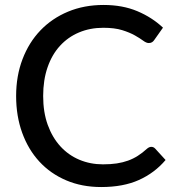

<svg xmlns="http://www.w3.org/2000/svg" viewBox="-20 -746 706 774"><path d="M590 -154Q599 -154 605.5 -147L647.5 -101Q603.5 -49 540.2 -20.5Q477 8 388 8Q310 8 246.8 -19Q183.5 -46 138.8 -94.5Q94 -143 69.5 -210.5Q45 -278 45 -359Q45 -440 70.8 -507.5Q96.5 -575 143 -623.5Q189.5 -672 254.2 -699Q319 -726 397.5 -726Q474 -726 533.5 -701Q593 -676 637 -634.5L602 -585Q598.5 -579.5 593.2 -576Q588 -572.5 579.5 -572.5Q570 -572.5 557.2 -582Q544.5 -591.5 523.8 -603.2Q503 -615 472.5 -624.5Q442 -634 396.5 -634Q343 -634 298.5 -615.2Q254 -596.5 221.8 -561.2Q189.5 -526 171.8 -474.8Q154 -423.5 154 -359Q154 -293.5 172.5 -242.5Q191 -191.5 223.5 -156Q256 -120.5 300 -102Q344 -83.5 395 -83.5Q426 -83.5 450.8 -87.2Q475.5 -91 496.2 -98.5Q517 -106 535.5 -117.8Q554 -129.5 572 -146Q576 -149.5 580.5 -151.8Q585 -154 590 -154Z"/></svg>

Font: LatoLatin Medium
Style: Regular
Weight: 500
Designer: Lukasz Dziedzic with Adam Twardoch and Botio Nikoltchev
Foundry: tyPoland Lukasz Dziedzic
Version: Version 2.015; 2015-08-06; http://www.latofonts.com/